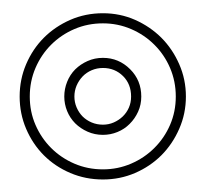

<svg xmlns="http://www.w3.org/2000/svg" viewBox="-20 -661 320 296"><path d="M138.7 -640.6Q165 -640.6 188.2 -630.4Q211.4 -620.1 228.8 -602.8Q246.1 -585.4 256.3 -562Q266.6 -538.6 266.6 -512.2Q266.6 -485.8 256.3 -462.4Q246.1 -439 228.8 -421.6Q211.4 -404.3 188.2 -394.3Q165 -384.3 138.7 -384.3Q111.8 -384.3 88.4 -394.3Q64.9 -404.3 47.6 -421.6Q30.3 -439 20.3 -462.4Q10.3 -485.8 10.3 -512.2Q10.3 -538.6 20.3 -562Q30.3 -585.4 47.6 -602.8Q64.9 -620.1 88.4 -630.4Q111.8 -640.6 138.7 -640.6ZM169.9 -543.5Q157.2 -556.2 138.7 -556.2Q129.4 -556.2 121.3 -552.7Q113.3 -549.3 107.4 -543.2Q101.6 -537.1 98.1 -529.1Q94.7 -521 94.7 -512.2Q94.7 -503.4 98.1 -495.4Q101.6 -487.3 107.4 -481.4Q113.3 -475.6 121.3 -472.2Q129.4 -468.8 138.7 -468.8Q147.5 -468.8 155.3 -472.2Q163.1 -475.6 169.2 -481.4Q175.3 -487.3 178.7 -495.1Q182.1 -502.9 182.1 -512.2Q182.1 -531.2 169.9 -543.5ZM180.7 -554.2Q197.8 -537.1 197.8 -512.2Q197.8 -499.5 192.9 -488.8Q188 -478 179.9 -470Q171.9 -461.9 161.1 -457.5Q150.4 -453.1 138.7 -453.1Q126 -453.1 115 -458Q104 -462.9 95.9 -470.9Q87.9 -479 83.5 -489.7Q79.1 -500.5 79.1 -512.2Q79.1 -523.9 83.5 -534.9Q87.9 -545.9 95.9 -554Q104 -562 115 -566.9Q126 -571.8 138.7 -571.8Q163.1 -571.8 180.7 -554.2ZM138.7 -625Q115.2 -625 94.7 -616.2Q74.2 -607.4 58.8 -592Q43.5 -576.7 34.7 -556.2Q25.9 -535.6 25.9 -512.2Q25.9 -488.8 34.7 -468.5Q43.5 -448.2 58.8 -432.9Q74.2 -417.5 94.7 -408.7Q115.2 -399.9 138.7 -399.9Q161.6 -399.9 182.1 -408.7Q202.6 -417.5 218 -432.9Q233.4 -448.2 242.2 -468.5Q251 -488.8 251 -512.2Q251 -535.6 242.2 -556.2Q233.4 -576.7 218 -592Q202.6 -607.4 182.1 -616.2Q161.6 -625 138.7 -625Z"/></svg>

Font: Fibel Sued Kontur LRS
Style: Regular
Weight: 400
Designer: Peter Wiegel
Foundry: Peter Wiegel
Version: Version 000.000